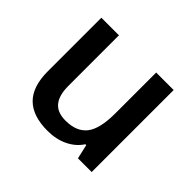

<svg xmlns="http://www.w3.org/2000/svg" viewBox="-130 -712 894 894"><g transform="rotate(45 317.5 -265.0)"><path d="M462.9 0 446.8 -70.8H440.9Q417 -33.2 372.8 -11.7Q328.6 9.8 272 9.8Q173.8 9.8 125.5 -39.1Q77.1 -87.9 77.1 -187V-540H192.9V-207Q192.9 -145 218.3 -114Q243.7 -83 297.9 -83Q370.1 -83 404.1 -126.2Q438 -169.4 438 -271V-540H553.2V0Z"/></g></svg>

Font: f1_58959          
Style: Regular
Weight: 600
Foundry: Ascender Corporation
Version: Version 1.10